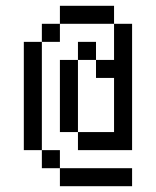

<svg xmlns="http://www.w3.org/2000/svg" viewBox="-20 -645 540 665"><path d="M437.5 0V-62.5H187.5V0ZM187.5 -62.5V-125H125V-62.5ZM125 -125Q125 -125 125 -500H62.5Q62.5 -500 62.5 -125ZM250 -187.5V-125H437.5V-562.5H375Q375 -562.5 375 -437.5H312.5V-375H375V-187.5ZM250 -187.5Q250 -187.5 250 -437.5H187.5Q187.5 -437.5 187.5 -187.5ZM250 -437.5H312.5V-500H250ZM125 -500H187.5V-562.5H125ZM187.5 -562.5H375V-625H187.5Z"/></svg>

Font: BFUnifontExMono
Style: Regular
Weight: 500
Version: Version 15.0.06